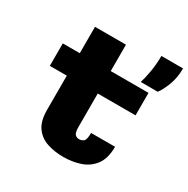

<svg xmlns="http://www.w3.org/2000/svg" viewBox="-161 -844 979 999"><g transform="rotate(30 329.0 -345.0)"><path d="M153 -160V-365H51V-500H153V-658.5H339V-500H566V-365H339V-165Q339 -131.5 348.2 -121Q357.5 -110.5 373 -110.5Q388.5 -110.5 400 -119.8Q411.5 -129 411.5 -170H555.5Q555.5 -100 526 -60.8Q496.5 -21.5 449.2 -5.5Q402 10.5 348.5 10.5Q295.5 10.5 251 -4Q206.5 -18.5 179.8 -55.5Q153 -92.5 153 -160ZM502.5 -529Q511.5 -555.5 519.8 -602.8Q528 -650 528 -700H658Q658 -642.5 640 -596.8Q622 -551 604.5 -529Z"/></g></svg>

Font: Trispace ExtraBold
Style: Regular
Weight: 800
Designer: Tyler Finck
Foundry: Etcetera Type Company
Version: Version 1.210; ttfautohint (v1.8.3)